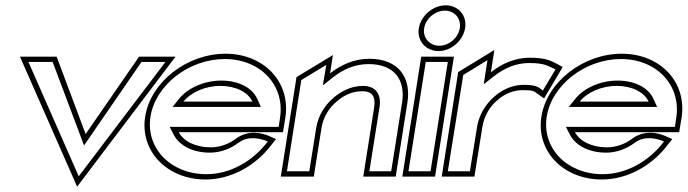

<svg xmlns="http://www.w3.org/2000/svg" viewBox="-20 -664 2586 722"><path d="M55 -451 270 38 640 -451H503L302 -160L193 -451ZM87 -431H178L296 -117L512 -431H602L276 -1Z M526 -226C505 -95 609 11 753 11C848 11 940 -40 998 -116L1018 -141L993 -152C993 -152 926 -186 868 -143C840 -122 807 -110 772 -110C715 -110 670 -133 652 -167H1044L1053 -221C1074 -355 973 -462 828 -462C684 -462 547 -357 526 -226ZM546 -226C565 -344 690 -442 825 -442C961 -442 1052 -342 1033 -221L1028 -187H618L634 -156C656 -115 707 -90 769 -90C809 -90 846 -104 878 -128C915 -155 961 -143 987 -132C932 -59 847 -9 756 -9C621 -9 527 -108 546 -226ZM629 -262H961L947 -293C927 -336 875 -361 812 -361C749 -361 687 -334 654 -293ZM670 -282C697 -316 751 -341 809 -341C867 -341 913 -317 929 -282Z M1036 0H1160L1189 -183C1196 -226 1219 -260 1247 -283C1271 -304 1303 -321 1342 -321C1380 -321 1393 -301 1387 -260L1346 0H1468L1512 -278C1527 -372 1479 -443 1369 -443C1311 -443 1262 -420 1221 -388L1232 -457L1095 -374ZM1059 -20 1113 -363 1207 -420 1194 -343 1232 -373C1270 -403 1314 -423 1366 -423C1465 -423 1505 -362 1492 -278L1451 -20H1369L1407 -260C1415 -308 1394 -341 1345 -341C1300 -341 1262 -320 1235 -297C1204 -271 1177 -232 1169 -183L1143 -20Z M1555 -558C1547 -510 1582 -472 1629 -472C1676 -472 1721 -510 1729 -558C1737 -606 1703 -644 1656 -644C1609 -644 1563 -606 1555 -558ZM1575 -558C1581 -595 1617 -624 1653 -624C1689 -624 1715 -595 1709 -558C1703 -521 1668 -492 1632 -492C1596 -492 1569 -521 1575 -558ZM1493 0H1616L1687 -451H1564ZM1516 -20 1581 -431H1664L1599 -20Z M1641 0H1764L1794 -187C1801 -230 1823 -264 1850 -287C1874 -308 1906 -325 1945 -325C1988 -325 1988 -321 2003 -310L2026 -294L2096 -412L2076 -423C2052 -435 2033 -447 1973 -447C1915 -447 1866 -424 1826 -392L1839 -476L1703 -393ZM1664 -20 1722 -382 1813 -438 1799 -347 1837 -377C1874 -406 1918 -427 1970 -427C2031 -427 2041 -415 2069 -403L2021 -323C2006 -337 1995 -345 1949 -345C1904 -345 1867 -325 1839 -301C1809 -275 1782 -236 1774 -187L1747 -20Z M2016 -226C1995 -95 2099 11 2243 11C2338 11 2430 -40 2488 -116L2508 -141L2483 -152C2483 -152 2416 -186 2358 -143C2330 -122 2297 -110 2262 -110C2205 -110 2160 -133 2142 -167H2534L2543 -221C2564 -355 2463 -462 2318 -462C2174 -462 2037 -357 2016 -226ZM2036 -226C2055 -344 2180 -442 2315 -442C2451 -442 2542 -342 2523 -221L2518 -187H2108L2124 -156C2146 -115 2197 -90 2259 -90C2299 -90 2336 -104 2368 -128C2405 -155 2451 -143 2477 -132C2422 -59 2337 -9 2246 -9C2111 -9 2017 -108 2036 -226ZM2119 -262H2451L2437 -293C2417 -336 2365 -361 2302 -361C2239 -361 2177 -334 2144 -293ZM2160 -282C2187 -316 2241 -341 2299 -341C2357 -341 2403 -317 2419 -282Z"/></svg>

Font: Charger Pro
Style: OlObl
Weight: 900
Designer: Jasper
Foundry: Cannot Into Space Fonts
Version: Version 1.09